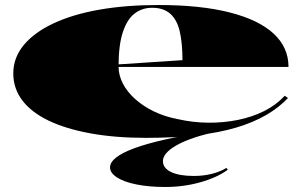

<svg xmlns="http://www.w3.org/2000/svg" viewBox="-20 -535 1208 766"><path d="M612 -515Q780 -515 896 -485.5Q1012 -456 1071.5 -401Q1131 -346 1131 -268H450V-278L708 -295Q708 -361 697.5 -408Q687 -455 660 -479.5Q633 -504 587 -504Q547 -504 517 -481Q487 -458 470 -406.5Q453 -355 453 -270Q453 -235 470 -202Q487 -169 518.5 -140.5Q550 -112 593 -91Q636 -70 688 -60Q749 -46 810.5 -45.5Q872 -45 929 -56.5Q986 -68 1034 -92Q1082 -116 1116 -153L1129 -144Q1093 -106 1042.5 -76.5Q992 -47 924 -26.5Q856 -6 766.5 4.5Q677 15 563 15Q439 15 340.5 -3Q242 -21 173.5 -54Q105 -87 69 -134.5Q33 -182 33 -242Q33 -305 75 -355.5Q117 -406 194 -442Q271 -478 377 -496.5Q483 -515 612 -515ZM819 -4Q729 18 679.5 47.5Q630 77 630 108Q630 136 663 151.5Q696 167 753 167Q792 167 825.5 158.5Q859 150 883 135L889 142Q847 173 780 192Q713 211 639 211Q575 211 525 201Q475 191 447 173Q419 155 419 133Q419 92 517 56Q615 20 810 -10Z"/></svg>

Font: Kalnia Expanded SemiBold
Style: Regular
Weight: 600
Width: 7
Designer: Frida Medrano
Foundry: Frida Medrano
Version: Version 1.105